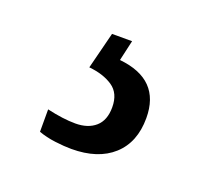

<svg xmlns="http://www.w3.org/2000/svg" viewBox="-58 -80 424 387"><g transform="rotate(20 153.5 114.0)"><path d="M126 237Q111 237 91 234.5Q71 232 55 226V178Q90 186 116 186Q143 186 159 172Q175 158 175 130Q175 100 155 86.5Q135 73 104 70L124 -9H167L157 35Q247 44 247 127Q247 179 215 208Q183 237 126 237Z"/></g></svg>

Font: Noto Serif Myanmar SemCond
Style: Regular
Weight: 400
Width: 4
Designer: Ben Mitchell and the Monotype Design Team
Foundry: Monotype Imaging Inc.
Version: Version 2.106; ttfautohint (v1.8.4.7-5d5b)